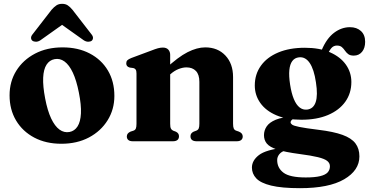

<svg xmlns="http://www.w3.org/2000/svg" viewBox="-20 -738 1928 1003"><path d="M307 -490.5Q388 -490.5 449 -458.5Q510 -426.5 543.8 -369.5Q577.5 -312.5 577.5 -237Q577.5 -166.5 542.2 -109.8Q507 -53 444.8 -20Q382.5 13 300.5 13Q220 13 159 -19.2Q98 -51.5 64 -108.5Q30 -165.5 30 -240Q30 -312 65.2 -368.5Q100.5 -425 162.8 -457.8Q225 -490.5 307 -490.5ZM343 -48.5Q369.5 -53.5 385 -77.5Q400.5 -101.5 402.8 -145.5Q405 -189.5 392 -254.5Q379.5 -318 360.5 -358.5Q341.5 -399 317 -416.8Q292.5 -434.5 265 -429Q238.5 -424 223 -400Q207.5 -376 205.5 -332Q203.5 -288 216 -223Q228 -160 247.2 -119.2Q266.5 -78.5 290.8 -61Q315 -43.5 343 -48.5ZM343.5 -636H265L417 -528Q429 -520 440.8 -520Q452.5 -520 459.5 -525.5Q465.5 -531 465.8 -540.2Q466 -549.5 456.5 -560.5L358.5 -687Q346 -702 334 -710Q322 -718 304.5 -718Q287 -718 274.8 -710Q262.5 -702 249.5 -687L151.5 -560.5Q142 -549.5 142.2 -540.2Q142.5 -531 149 -525.5Q156.5 -520 168 -520Q179.5 -520 191.5 -528Z M869 -451.5V-91.5Q869 -74 872.8 -66.5Q876.5 -59 884.5 -55.5L899 -50Q915 -42 915 -26.5Q915 0 882.5 0H674.5Q658 0 650.2 -6.8Q642.5 -13.5 642.5 -25Q642.5 -33.5 647.2 -39.8Q652 -46 662 -50.5L677.5 -55.5Q686 -58.5 689.5 -66.2Q693 -74 693 -91.5V-354Q693 -368 689 -374.2Q685 -380.5 676.5 -382.5L658 -385Q648 -388 643.8 -393.2Q639.5 -398.5 639.5 -407Q639.5 -417 645.2 -423Q651 -429 666 -435L769.5 -473.5Q791 -482 804.8 -485.8Q818.5 -489.5 830.5 -489.5Q849.5 -489.5 859.2 -478.8Q869 -468 869 -451.5ZM852.5 -335 826.5 -362.5 843.5 -378Q910.5 -440.5 960 -465.5Q1009.5 -490.5 1052 -490.5Q1117.5 -490.5 1157.5 -448Q1197.5 -405.5 1197.5 -335.5V-92Q1197.5 -74.5 1201.2 -66.5Q1205 -58.5 1213.5 -55.5L1228 -50.5Q1238.5 -46 1243.2 -39.8Q1248 -33.5 1248 -25Q1248 -13.5 1240.2 -6.8Q1232.5 0 1215.5 0H1008Q975 0 975 -26.5Q975 -42 991 -50L1005.5 -55.5Q1014.5 -59 1018 -66.8Q1021.5 -74.5 1021.5 -92V-310.5Q1021.5 -348.5 1003.5 -367.2Q985.5 -386 954 -386Q935 -386 913.2 -377.5Q891.5 -369 871.5 -351.5Z M1643 -60Q1574.5 -68.5 1544 -74.8Q1513.5 -81 1505.8 -87Q1498 -93 1498 -99Q1498 -105 1503.2 -110.5Q1508.5 -116 1520.5 -120.5L1513 -129.5Q1454 -126.5 1420.5 -112.5Q1387 -98.5 1373 -77.5Q1359 -56.5 1359 -32Q1359 -6 1374 12.2Q1389 30.5 1429 43.5Q1469 56.5 1544.5 66.5Q1606 74.5 1640.8 83Q1675.5 91.5 1689.5 102.8Q1703.5 114 1703.5 130.5Q1703.5 149.5 1691.8 162.5Q1680 175.5 1652.2 182.2Q1624.5 189 1577 189Q1494 189 1461 164.2Q1428 139.5 1428 98Q1428 81.5 1439.2 67.5Q1450.5 53.5 1471.5 48L1465.5 33Q1369 44 1332.5 72.2Q1296 100.5 1296 137.5Q1296 169.5 1318.8 193.8Q1341.5 218 1396.5 231.5Q1451.5 245 1547 245Q1698.5 245 1778 198.5Q1857.5 152 1857.5 79Q1857.5 38.5 1836.8 11Q1816 -16.5 1769 -33.5Q1722 -50.5 1643 -60ZM1643.5 -438.5 1682 -435Q1699 -473 1710.8 -486.5Q1722.5 -500 1740 -500Q1756.5 -500 1765.8 -492Q1775 -484 1782 -473.5Q1789 -463 1799.2 -455.2Q1809.5 -447.5 1828 -447.5Q1855 -447.5 1871.2 -467.2Q1887.5 -487 1887.5 -519.5Q1887.5 -556 1865.5 -576Q1843.5 -596 1808 -596Q1764 -596 1725.2 -566.8Q1686.5 -537.5 1661 -477.5ZM1815.5 -309.5Q1815.5 -360 1786.8 -400.5Q1758 -441 1703.8 -464.8Q1649.5 -488.5 1572.5 -488.5Q1492.5 -488.5 1433.5 -463.8Q1374.5 -439 1342.8 -394.5Q1311 -350 1311 -291.5Q1311 -241 1339.8 -200.2Q1368.5 -159.5 1423.2 -136Q1478 -112.5 1554.5 -112.5Q1635 -112.5 1693.5 -137.2Q1752 -162 1783.8 -206.5Q1815.5 -251 1815.5 -309.5ZM1541.5 -438.5Q1575 -442.5 1597.8 -409.2Q1620.5 -376 1630.5 -307.5Q1641 -240 1629.2 -204.8Q1617.5 -169.5 1584.5 -165.5Q1562.5 -163 1545 -176.8Q1527.5 -190.5 1515 -220.5Q1502.5 -250.5 1495.5 -296Q1488.5 -341.5 1491.5 -372Q1494.5 -402.5 1507 -419.2Q1519.5 -436 1541.5 -438.5Z"/></svg>

Font: Fraunces
Style: Bold
Weight: 700
Version: Version 1.000;[b76b70a41]